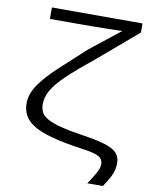

<svg xmlns="http://www.w3.org/2000/svg" viewBox="-100 -813 829 1080"><g transform="rotate(10 314.5 -272.5)"><path d="M564 197.3H475.1Q496.1 166.5 514.9 133.8Q533.7 101.1 533.7 80.1Q533.7 61.5 524.9 48.8Q516.1 36.1 489.5 27.1Q462.9 18.1 408.7 10.7Q304.7 -3.9 236.8 -22.5Q168.9 -41 130.6 -64.9Q92.3 -88.9 76.4 -119.1Q60.5 -149.4 60.5 -186.5Q60.5 -242.2 99.4 -296.9Q138.2 -351.6 203.1 -411.4Q268.1 -471.2 346.7 -543L520.5 -680.7Q517.6 -680.2 494.9 -679.7Q472.2 -679.2 436.3 -678.5Q400.4 -677.7 357.7 -677.2Q314.9 -676.8 272 -676.8H107.4V-742.2H625V-690.4L397.5 -496.1Q302.7 -419.9 248.8 -368.2Q194.8 -316.4 172.9 -276.9Q150.9 -237.3 150.9 -198.2Q150.9 -173.3 160.4 -153.6Q169.9 -133.8 197 -117.9Q224.1 -102.1 276.6 -88.6Q329.1 -75.2 414.6 -62.5Q526.4 -45.9 573.5 -20.5Q620.6 4.9 620.6 55.7Q620.6 98.6 602.8 132.6Q585 166.5 564 197.3Z"/></g></svg>

Font: Lunasima
Style: Regular
Weight: 400
Designer: The DocRepair Project, Monotype Design Team
Foundry: Google
Version: Version 2.009